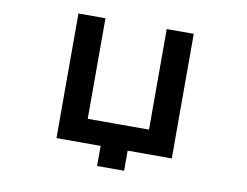

<svg xmlns="http://www.w3.org/2000/svg" viewBox="-75 -670 1150 895"><g transform="rotate(10 500.0 -222.5)"><path d="M436 120.1V24.9H227.1V-564.9H355V-88.9H645V-564.9H772.9V24.9H564V120.1Z"/></g></svg>

Font: BIZ UDPGothic
Style: Bold
Weight: 700
Designer: TypeBank Co., Ltd.
Foundry: Morisawa Inc.
Version: Version 1.051